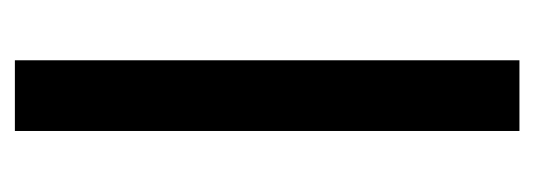

<svg xmlns="http://www.w3.org/2000/svg" viewBox="-250 -468 718 258"><g transform="rotate(-90 109.0 -339.0)"><path d="M62 -678H157V0H62Z"/></g></svg>

Font: Khand Medium
Style: Regular
Weight: 500
Designer: Devanagari: Sanchit Sawaria, Jyotish Sonowal; Latin: Satya Rajpurohit
Foundry: Indian Type Foundry
Version: Version 1.100;PS 1.0;hotconv 1.0.78;makeotf.lib2.5.61930; tt